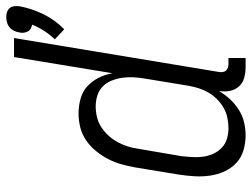

<svg xmlns="http://www.w3.org/2000/svg" viewBox="-116 -684 808 616"><g transform="rotate(-90 288.0 -376.0)"><path d="M502 -574 470 -604Q485 -620 497 -638.5Q509 -657 517 -677Q510 -678 504 -681.5Q498 -685 495 -691Q492 -697 491 -704Q490 -711 492 -718Q493 -726 497 -734.5Q501 -743 508 -749Q515 -755 524 -757.5Q533 -760 541 -760Q549 -760 557 -757.5Q565 -755 570 -749Q575 -743 576 -734.5Q577 -726 576 -718Q569 -679 550.5 -641Q532 -603 502 -574ZM162 8Q137 8 113.5 1Q90 -6 73 -22Q56 -38 46 -60Q36 -82 32.5 -106.5Q29 -131 30.5 -156Q32 -181 36 -207L59 -347Q63 -369 69 -390.5Q75 -412 85.5 -432.5Q96 -453 111 -471.5Q126 -490 145.5 -503.5Q165 -517 187.5 -522.5Q210 -528 232 -528Q256 -528 279.5 -521.5Q303 -515 319.5 -499.5Q336 -484 346.5 -463.5Q357 -443 361 -419L413 -735H474L365 -77Q364 -71 365 -65Q366 -59 369.5 -55Q373 -51 378.5 -49Q384 -47 390 -47H410V8H381Q363 8 346.5 3.5Q330 -1 319 -13Q308 -25 304.5 -42Q301 -59 304 -77L305 -79Q294 -60 278.5 -43Q263 -26 244 -14Q225 -2 204 3Q183 8 162 8ZM185 -47Q201 -47 218 -50.5Q235 -54 250 -62.5Q265 -71 278 -84Q291 -97 299.5 -112Q308 -127 313 -143Q318 -159 321 -176L344 -316Q347 -334 348 -352Q349 -370 346.5 -387.5Q344 -405 337.5 -421.5Q331 -438 319 -450Q307 -462 290 -467.5Q273 -473 255 -473Q238 -473 221 -469Q204 -465 189 -455.5Q174 -446 161.5 -432.5Q149 -419 140.5 -403.5Q132 -388 126.5 -371Q121 -354 119 -338L95 -198Q93 -180 92 -162Q91 -144 93.5 -127Q96 -110 103 -95Q110 -80 122 -68.5Q134 -57 150.5 -52Q167 -47 185 -47Z"/></g></svg>

Font: Iosevka Light
Style: Italic
Weight: 300
Italic angle: -9°
Monospace: yes
Designer: Belleve Invis
Foundry: Belleve Invis
Version: Version 32.5.0; ttfautohint (v1.8.4)